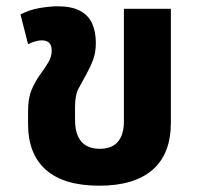

<svg xmlns="http://www.w3.org/2000/svg" viewBox="-20 -576 632 609"><path d="M295 13Q183 13 126 -37Q69 -87 69 -183V-223Q69 -264 80 -290.5Q91 -317 107 -339Q123 -361 133.5 -378.5Q144 -396 144 -415Q144 -433 135.5 -440.5Q127 -448 113 -448Q103 -448 92.5 -445Q82 -442 69 -436L45 -530Q73 -545 105.5 -550.5Q138 -556 163 -556Q207 -556 233.5 -542Q260 -528 272 -502Q284 -476 284 -440Q284 -409 275 -385.5Q266 -362 252 -337Q239 -314 228.5 -294Q218 -274 218 -236V-196Q218 -164 227.5 -143.5Q237 -123 254.5 -113.5Q272 -104 296 -104Q335 -104 354 -126.5Q373 -149 373 -191V-548H522V-187Q522 -88 464 -37.5Q406 13 295 13Z"/></svg>

Font: Farlight84_Sys_V01
Style: Bold
Weight: 700
Designer: Monotype Design Team, Nadine Chahine and Nizar Qandah
Foundry: Monotype Imaging Inc.
Version: Version 2.004;October 31, 2024;FontCreator 14.0.0.2814 64-bi